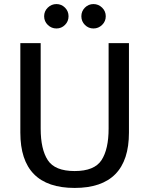

<svg xmlns="http://www.w3.org/2000/svg" viewBox="-20 -912 734 944"><path d="M614 -700V-260Q614 12 347 12Q80 12 80 -260V-700H180V-280Q180 -178 215 -124.5Q250 -71 347 -71Q444 -71 479 -124.5Q514 -178 514 -280V-700ZM215 -789.5Q197 -807 197 -832Q197 -857 215 -874.5Q233 -892 257.5 -892Q282 -892 299.5 -874.5Q317 -857 317 -832Q317 -807 299.5 -789.5Q282 -772 257.5 -772Q233 -772 215 -789.5ZM482 -874.5Q500 -857 500 -832Q500 -807 482 -789.5Q464 -772 439.5 -772Q415 -772 397.5 -789.5Q380 -807 380 -832Q380 -857 397.5 -874.5Q415 -892 439.5 -892Q464 -892 482 -874.5Z"/></svg>

Font: Voces
Style: Regular
Weight: 400
Designer: Ana Paula Megda, Pablo Ugerman
Foundry: Ana Paula Megda, Pablo Ugerman
Version: Version 1.003